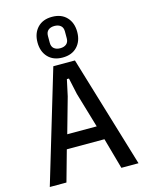

<svg xmlns="http://www.w3.org/2000/svg" viewBox="-142 -1073 880 1158"><g transform="rotate(-15 298.0 -494.0)"><path d="M468 0 414 -193H179L125 0H21L230 -698H365L575 0ZM324 -500 302 -602H289L267 -500L205 -280H389ZM299 -734Q241 -734 208 -769Q175 -804 175 -861Q175 -918 208 -953Q241 -988 299 -988Q357 -988 390 -953Q423 -918 423 -861Q423 -804 390 -769Q357 -734 299 -734ZM299 -792Q323 -792 337.5 -804Q352 -816 352 -840V-883Q352 -907 337.5 -919Q323 -931 299 -931Q275 -931 260.5 -919Q246 -907 246 -883V-840Q246 -816 260.5 -804Q275 -792 299 -792Z"/></g></svg>

Font: IBM Plex Sans Condensed Medium
Style: Regular
Weight: 500
Width: 3
Designer: Mike Abbink, Paul van der Laan, Pieter van Rosmalen
Foundry: Bold Monday
Version: Version 1.3